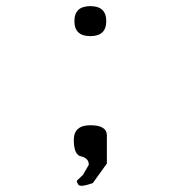

<svg xmlns="http://www.w3.org/2000/svg" viewBox="-20 -506 590 627"><path d="M327 -437Q327 -388 275 -388Q223 -388 223 -437Q223 -486 275 -486Q327 -486 327 -437ZM235 96Q229 85 232 83L251 65L270 32Q270 11 246 5Q221 1 221 -49Q221 -97 275 -97Q329 -97 329 -64V28L283 92Q240 107 235 96Z"/></svg>

Font: Syne Mono
Style: Regular
Weight: 400
Monospace: yes
Designer: Lucas Descroix
Foundry: Bonjour Monde
Version: Version 2.000; ttfautohint (v1.8.3)